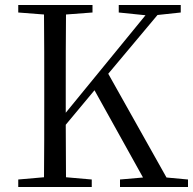

<svg xmlns="http://www.w3.org/2000/svg" viewBox="-20 -748 772 768"><path d="M573 0H732V-30L646 -38L413 -453L610 -688L703 -698V-728H455V-698L562 -687L243 -297V-391C243 -492 243 -592 244 -690L350 -698V-728H53V-698L156 -690C157 -591 157 -491 157 -391V-337C157 -236 157 -137 156 -39L53 -30V0H347V-30L244 -39L243 -249L358 -387L552 -38L460 -30V0Z"/></svg>

Font: Harano Aji Mincho
Style: Regular
Weight: 400
Foundry: Masamichi Hosoda
Version: HaranoAjiMincho-Regular version 20230610;ttx 4.39.4